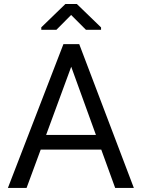

<svg xmlns="http://www.w3.org/2000/svg" viewBox="-20 -929 701 949"><path d="M480.5 -189.5H181.2L111.3 0H19L293.5 -710.9H371.6L641.6 0H549.3ZM208 -262.2H454.1L332 -599.1ZM479.5 -793.5V-781.7H404.8L331.5 -855L258.8 -781.7H184.1V-793.9L303.2 -909.2H359.9Z"/></svg>

Font: Roboto Web
Style: Regular
Weight: 400
Designer: Google
Version: Version 1.200310; 2013